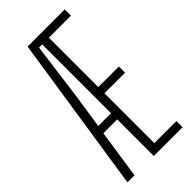

<svg xmlns="http://www.w3.org/2000/svg" viewBox="-249 -861 922 922"><g transform="rotate(-45 212.0 -400.0)"><path d="M25.5 0 147.5 -800H400V-758H250V-422.5H390V-380.5H250V-42H400V0H204.5V-248.5H110.5L73.5 0ZM117.5 -290.5H204.5V-758H183L143 -456.5Z"/></g></svg>

Font: Big Shoulders Display Thin Light
Style: Regular
Weight: 300
Version: Version 2.002